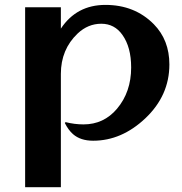

<svg xmlns="http://www.w3.org/2000/svg" viewBox="-20 -567 748 787"><path d="M361.8 9.8Q310.1 9.8 279.3 -17.1Q260.3 -33.7 245.6 -63L249 -66.4Q285.6 -57.1 322.3 -57.1Q405.3 -57.1 459.5 -121.1Q517.6 -189.9 517.6 -290.5Q517.6 -373.5 481.9 -423.8Q449.7 -469.7 395 -469.7Q340.8 -469.7 298.3 -429.7Q229.5 -364.3 229.5 -264.2V200.2H83V-537.1H229.5V-449.7Q293.9 -546.9 412.1 -546.9Q532.2 -546.9 610.4 -467.8Q674.3 -402.8 674.3 -302.7Q674.3 -175.3 575.7 -82Q478.5 9.8 361.8 9.8Z"/></svg>

Font: Klaudia
Style: Bold
Weight: 700
Designer: Wojciech Kalinowski "wmk69" (wmk69@o2.pl)
Foundry: Wojciech Kalinowski "wmk69" (wmk69@o2.pl)
Version: Version 3.1.0; 2021-05-10